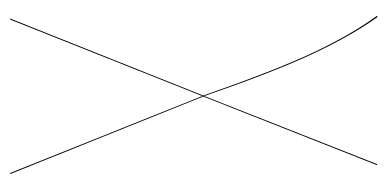

<svg xmlns="http://www.w3.org/2000/svg" viewBox="-208 -350 746 369"><g transform="rotate(90 164.5 -165.0)"><path d="M165 -183.1 314 188H312L164.1 -181.2L17.1 188H15.1L163.1 -183.1Q115.2 -320.8 80.6 -394.3Q45.9 -467.8 9.8 -517.1L12.2 -518.1Q47.9 -468.3 82.5 -394.5Q117.2 -320.8 164.1 -185.1L294.9 -517.1H296.9Z"/></g></svg>

Font: Fira Sans Compressed Two
Style: Regular
Weight: 100
Width: 1
Designer: Carrois Corporate & Edenspiekermann AG
Foundry: Carrois Corporate GbR & Edenspiekermann AG
Version: Version 4.203;PS 004.203;hotconv 1.0.88;makeotf.lib2.5.64775